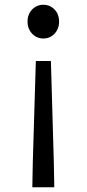

<svg xmlns="http://www.w3.org/2000/svg" viewBox="-20 -577 363 803"><path d="M115.2 206.1 117.2 101.1 129.9 -321.8H192.9L205.1 101.1L207 206.1ZM161.1 -416Q133.8 -416 114.5 -436Q95.2 -456.1 95.2 -486.8Q95.2 -517.6 114.5 -537.4Q133.8 -557.1 161.1 -557.1Q189 -557.1 208 -537.4Q227.1 -517.6 227.1 -486.8Q227.1 -456.1 208 -436Q189 -416 161.1 -416Z"/></svg>

Font: Source Han Sans CN
Style: Regular
Weight: 400
Designer: Ryoko NISHIZUKA  (kana, bopomofo & ideographs); Paul D. Hunt (Latin, Greek & Cyrillic); Sandoll Communications , Soo-you
Foundry: Adobe
Version: Version 2.004;hotconv 1.0.118;makeotfexe 2.5.65603